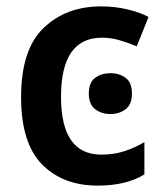

<svg xmlns="http://www.w3.org/2000/svg" viewBox="-20 -571 513 601"><path d="M286 10Q375 10 432 -25V-126Q403 -109 370 -98Q337 -87 297 -87Q171 -87 171 -268Q171 -453 299 -453Q327 -453 354.5 -445Q382 -437 408 -426L445 -518Q419 -532 379.5 -541.5Q340 -551 296 -551Q187 -551 116.5 -483.5Q46 -416 46 -267Q46 -123 111.5 -56.5Q177 10 286 10ZM326 -342Q298 -342 278 -327.5Q258 -313 258 -278Q258 -244 278 -229Q298 -214 326 -214Q353 -214 373 -229Q393 -244 393 -278Q393 -313 373 -327.5Q353 -342 326 -342Z"/></svg>

Font: Noto Sans Display Medium
Style: Regular
Weight: 500
Designer: Monotype Design Team
Foundry: Monotype Imaging Inc.
Version: Version 1.900